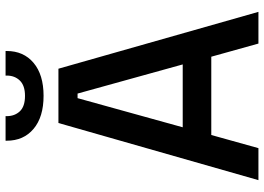

<svg xmlns="http://www.w3.org/2000/svg" viewBox="-146 -778 925 672"><g transform="rotate(-90 316.0 -442.5)"><path d="M21 0 221 -700H411L610 0H499L453 -165H179L133 0ZM206 -265H426L324 -633H308ZM316 -752Q242 -752 200.5 -787Q159 -822 159 -881V-885H245V-881Q245 -853 262 -835Q279 -817 316 -817Q352 -817 369.5 -835Q387 -853 387 -881V-885H473V-881Q473 -822 431.5 -787Q390 -752 316 -752Z"/></g></svg>

Font: Space Grotesk Light Medium
Style: Regular
Weight: 500
Version: Version 2.000